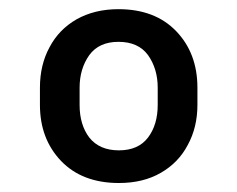

<svg xmlns="http://www.w3.org/2000/svg" viewBox="-20 -742 524 425"><path d="M68.4 -509.8Q68.4 -519.5 68.4 -547.9Q68.4 -598.6 89.8 -637.7Q110.4 -676.8 149.4 -699.2Q189.5 -721.7 242.2 -721.7Q323.2 -721.7 370.1 -672.9Q417 -624 417 -547.9Q417 -535.2 417 -509.8Q417 -460 395.5 -420.9Q375 -381.8 335.9 -359.4Q296.9 -336.9 243.2 -336.9Q162.1 -336.9 115.2 -385.7Q68.4 -434.6 68.4 -509.8ZM156.2 -547.9Q156.2 -538.1 156.2 -509.8Q156.2 -465.8 177.7 -437.5Q200.2 -409.2 243.2 -409.2Q286.1 -409.2 307.6 -437.5Q329.1 -465.8 329.1 -509.8Q329.1 -522.5 329.1 -547.9Q329.1 -589.8 307.6 -620.1Q286.1 -649.4 242.2 -649.4Q199.2 -649.4 177.7 -620.1Q156.2 -589.8 156.2 -547.9Z"/></svg>

Font: DeepSea
Style: Bold
Weight: 700
Designer: Stem
Version: Version 3.019;git-0a5106e0b